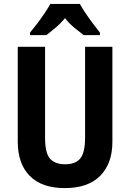

<svg xmlns="http://www.w3.org/2000/svg" viewBox="-20 -954 667 984"><path d="M556 -226Q556 -117 494 -53.5Q432 10 312 10Q195 10 133 -52Q71 -114 71 -228V-714H211V-248Q211 -168 237 -140Q263 -112 314 -112Q367 -112 391.5 -142Q416 -172 416 -249V-714H556ZM389 -934Q407 -901 436 -861Q465 -821 492 -787V-774H409Q389 -789 362 -811Q335 -833 313 -861Q290 -833 263 -810.5Q236 -788 218 -774H134V-787Q150 -806 170.5 -833Q191 -860 209 -887Q227 -914 238 -934Z"/></svg>

Font: Noto Sans Sinhala UI Condensed
Style: Bold
Weight: 700
Width: 3
Designer: Jelle Bosma - Monotype Design Team
Foundry: Monotype Imaging Inc.
Version: Version 2.006; ttfautohint (v1.8.4.7-5d5b)